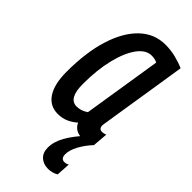

<svg xmlns="http://www.w3.org/2000/svg" viewBox="-244 -596 857 857"><g transform="rotate(45 184.5 -167.5)"><path d="M274 10Q229 10 212 -27Q193 -10 170.5 0Q148 10 120 10Q70 10 42.5 -31.5Q15 -73 15 -151Q15 -274 43 -363Q71 -452 122 -500.5Q173 -549 242 -549Q276 -549 308 -541Q340 -533 364 -522Q346 -407 334 -331Q322 -255 314.5 -208.5Q307 -162 303.5 -138.5Q300 -115 298.5 -106.5Q297 -98 297 -96Q297 -73 317 -73Q327 -73 339 -78L333 -6Q308 10 274 10ZM210 -91 269 -463Q254 -471 233 -471Q197 -471 168 -431.5Q139 -392 122 -322.5Q105 -253 105 -164Q105 -73 156 -73Q185 -73 210 -91ZM280 -12 333 -6Q305 24 288 56Q271 88 271 113Q271 141 293 141Q305 141 315 135L311 201Q289 214 263 214Q233 214 214 196.5Q195 179 195 147Q195 110 217.5 70.5Q240 31 280 -12Z"/></g></svg>

Font: Georama Condensed Medium
Style: Italic
Weight: 500
Width: 3
Italic angle: -9°
Designer: Jean-Baptiste Levee
Foundry: Production Type
Version: Version 1.000